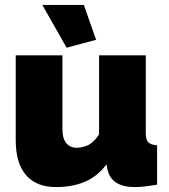

<svg xmlns="http://www.w3.org/2000/svg" viewBox="-20 -751 686 781"><path d="M208 10Q128 10 86 -38.5Q44 -87 44 -180V-526H234V-223Q234 -188 249.5 -169Q265 -150 292 -150Q314 -150 337 -160Q360 -170 383 -204V-526H573V-210Q573 -183 583 -172.5Q593 -162 619 -160V0Q590 5 568 7.5Q546 10 529 10Q432 10 417 -63L413 -82Q376 -33 325 -11.5Q274 10 208 10ZM152 -731H321L371 -589L251 -557Z"/></svg>

Font: Raleway
Style: Heavy
Weight: 900
Designer: Matt McInerney, Pablo Impallari, Rodrigo Fuenzalida
Foundry: Matt McInerney, Pablo Impallari, Rodrigo Fuenzalida
Version: Version 2.001; ttfautohint (v0.8) -G 200 -r 50